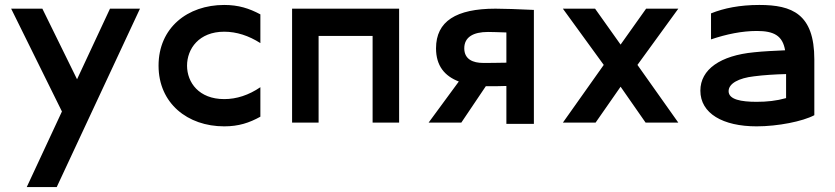

<svg xmlns="http://www.w3.org/2000/svg" viewBox="-20 -495 3370 775"><path d="M25 -460 230 -45 88 260H209L545 -460H424L291 -175L151 -460Z M1031 -321V-437C986 -461 943 -475 885 -475C737 -475 620 -383 620 -230C620 -78 737 15 885 15C943 15 986 1 1031 -24V-143C984 -111 935 -95 885 -95C783 -95 735 -162 735 -230C735 -298 783 -367 885 -367C935 -367 984 -351 1031 -321Z M1159 -460V0H1266V-350H1484V0H1591V-460Z M2135 5V-455C2072 -458 2012 -460 1980 -460C1821 -460 1740 -409 1740 -300C1740 -229 1775 -188 1832 -166L1710 0H1842L1941 -147H1960C1973 -147 1997 -147 2024 -148V5ZM1854 -300C1854 -345 1890 -366 1950 -366C1965 -366 1992 -365 2024 -364V-242C1984 -241 1945 -241 1930 -241C1890 -241 1854 -255 1854 -300Z M2588 -460 2485 -315 2382 -460H2252L2417 -233L2252 0H2384L2485 -145L2586 0H2718L2553 -233L2718 -460Z M2807 -129C2807 -37 2898 15 3034 15C3120 15 3220 -5 3267 -30V-255C3267 -439 3177 -475 3045 -475C2966 -475 2902 -462 2850 -441V-336C2912 -357 2975 -370 3035 -370C3104 -370 3139 -351 3149 -292C3107 -290 3060 -288 3024 -284C2888 -271 2807 -215 2807 -129ZM2921 -127C2921 -158 2962 -180 3024 -187C3062 -192 3110 -195 3153 -196V-99C3114 -88 3076 -84 3034 -84C2972 -84 2921 -93 2921 -127Z"/></svg>

Font: KT Kiyosuna Sans Bold
Style: Regular
Weight: 700
Designer: [Zen Kaku Gothic] Yoshimichi Ohira
Version: Version 1.010;Glyphs 3.1.2 (3151)